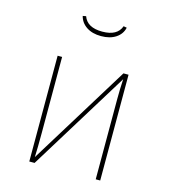

<svg xmlns="http://www.w3.org/2000/svg" viewBox="-110 -823 803 910"><g transform="rotate(15 292.0 -367.5)"><path d="M292 -662Q249 -662 220.5 -681Q192 -700 184 -732L200 -735Q218 -684 292 -684Q366 -684 384 -735L400 -732Q393 -700 364.5 -681Q336 -662 292 -662ZM466 -519V0H444V-394Q444 -442 447 -492L144 0H118V-519H140V-146Q140 -73 138 -27L441 -519Z"/></g></svg>

Font: FiraGO Thin
Style: Regular
Weight: 100
Designer: bBox Type
Foundry: bBox Type GmbH
Version: Version 1.001;PS 001.001;hotconv 1.0.88;makeotf.lib2.5.64775